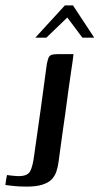

<svg xmlns="http://www.w3.org/2000/svg" viewBox="-50 -600 370 713"><path d="M-24 50Q-19 51 -4 52.5Q11 54 20 54Q53 54 62.5 35Q72 16 77 -24Q89 -109 101 -193.5Q113 -278 124 -363Q127 -377 130 -385Q133 -393 141 -396Q149 -399 165 -399Q179 -399 194 -399Q209 -399 223 -399Q220 -372 214.5 -337.5Q209 -303 204 -264.5Q199 -226 193.5 -186Q188 -146 182.5 -109Q177 -72 173 -40Q170 -19 167.5 1Q165 21 159 38Q153 55 141 67Q129 79 106.5 86Q84 93 49 93Q21 93 -1 90.5Q-23 88 -30 87Q-29 77 -27.5 68Q-26 59 -24 50ZM81 -460 191 -580H221L300 -460H256L200 -535L122 -460Z"/></svg>

Font: Genos Medium
Style: Italic
Weight: 500
Italic angle: -8°
Designer: Robert E. Leuschke
Foundry: Robert E. Leuschke
Version: Version 1.010